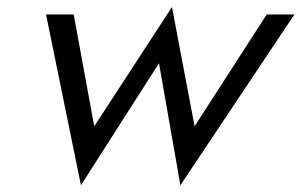

<svg xmlns="http://www.w3.org/2000/svg" viewBox="-20 -515 873 556"><path d="M113.3 -473.1H193.4L252.9 -149.4L478 -494.6L543.5 -149.4L752.4 -473.1H832.5L502.4 21.5L440.4 -332L214.4 21.5Z"/></svg>

Font: Glacial Indifference
Style: Italic
Weight: 400
Designer: Alfredo Marco Pradil
Foundry: Alfredo Marco Pradil
Version: Version 1.312